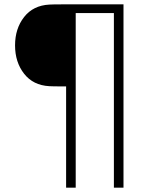

<svg xmlns="http://www.w3.org/2000/svg" viewBox="-20 -750 671 880"><path d="M546 -730V110H502V-690H327V110H283V-354H262Q223 -354 206 -355Q132 -359 90.5 -412Q49 -465 49 -542Q49 -619 90.5 -672Q132 -725 206 -729Q223 -730 262 -730Z"/></svg>

Font: Nacelle UltraLight
Style: Regular
Weight: 200
Designer: Sora Sagano
Foundry: Sora Sagano
Version: Version 1.000;FEAKit 1.0